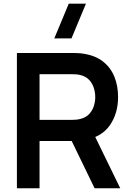

<svg xmlns="http://www.w3.org/2000/svg" viewBox="-20 -1002 700 1022"><path d="M360.5 -797.5H269L346 -982.5H437.5ZM70 0V-720H367.5Q378 -720 394.5 -719.2Q411 -718.5 425 -716Q487.5 -706.5 528.2 -674.5Q569 -642.5 588.8 -593.8Q608.5 -545 608.5 -485.5Q608.5 -397.5 564 -334.2Q519.5 -271 427.5 -256L376 -251.5H190.5V0ZM483.5 0 341.5 -293 464 -320 620 0ZM190.5 -364H362.5Q372.5 -364 385 -365Q397.5 -366 408 -369Q438 -376.5 455.2 -395.5Q472.5 -414.5 479.8 -438.5Q487 -462.5 487 -485.5Q487 -508.5 479.8 -532.8Q472.5 -557 455.2 -576Q438 -595 408 -602.5Q397.5 -605.5 385 -606.2Q372.5 -607 362.5 -607H190.5Z"/></svg>

Font: Manrope ExtraLight
Style: Bold
Weight: 700
Version: Version 4.504